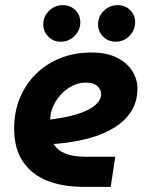

<svg xmlns="http://www.w3.org/2000/svg" viewBox="-20 -726 568 746"><path d="M303 0Q225 0 164.5 -23.5Q104 -47 69.5 -97.5Q35 -148 35 -227Q35 -292 57.5 -346Q80 -400 120.5 -439.5Q161 -479 215.5 -500.5Q270 -522 334 -522Q395 -522 434.5 -502Q474 -482 494 -450Q514 -418 514 -382Q514 -332 490.5 -294.5Q467 -257 425.5 -231Q384 -205 328 -189.5Q272 -174 207 -168Q200 -167 196 -167Q192 -167 188 -167Q203 -142 233.5 -129.5Q264 -117 313 -117H428L410 0ZM175 -262Q177 -262 179.5 -262Q182 -262 186 -263Q243 -271 279.5 -282.5Q316 -294 336.5 -307.5Q357 -321 365 -334.5Q373 -348 373 -360Q373 -378 358.5 -391.5Q344 -405 314 -405Q277 -405 245.5 -383.5Q214 -362 195 -329.5Q176 -297 175 -264Q175 -263 175 -263Q175 -263 175 -262ZM429 -564Q400 -564 380.5 -584Q361 -604 361 -631Q361 -662 383.5 -684Q406 -706 437 -706Q466 -706 485.5 -687Q505 -668 505 -639Q505 -609 483 -586.5Q461 -564 429 -564ZM216 -564Q187 -564 167.5 -584Q148 -604 148 -631Q148 -662 170.5 -684Q193 -706 224 -706Q253 -706 272.5 -687Q292 -668 292 -639Q292 -609 270 -586.5Q248 -564 216 -564Z"/></svg>

Font: MuseoModerno SemiBold
Style: Italic
Weight: 600
Italic angle: -9°
Designer: Pablo Cosgaya, Héctor Gatti, Marcela Romero, and the Authors of The MuseoModerno Project.
Foundry: Omnibus-Type Team
Version: Version 1.003